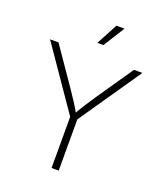

<svg xmlns="http://www.w3.org/2000/svg" viewBox="-167 -1051 987 1160"><g transform="rotate(20 326.5 -471.0)"><path d="M304.2 0V-329.1L29.8 -727.5H84L249.5 -487.3Q272.9 -453.1 293.9 -420.4Q314.9 -387.7 336.4 -348.6H318.4Q339.8 -387.7 361.1 -420.7Q382.3 -453.6 404.8 -487.3L569.3 -727.5H623.5L350.1 -329.1V0ZM305.7 -805.2 378.4 -941.9H430.7L344.7 -805.2Z"/></g></svg>

Font: Inter ExtraLight
Style: Regular
Weight: 250
Designer: Rasmus Andersson
Foundry: rsms
Version: Version 4.001;git-66647c0bb